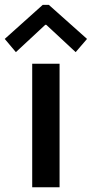

<svg xmlns="http://www.w3.org/2000/svg" viewBox="-41 -789 387 809"><path d="M94.7 -520.5H210V0H94.7ZM-21 -625 139.2 -768.6H164.6L325.7 -625L277.8 -569.3L153.8 -684.6H149.9L25.9 -569.3Z"/></svg>

Font: Reddit Sans Chocolate SemiBold
Style: Regular
Weight: 600
Designer: Stephen Hutchings
Foundry: Reddit
Version: Version 1.011